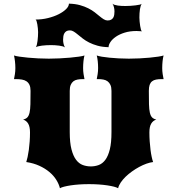

<svg xmlns="http://www.w3.org/2000/svg" viewBox="-20 -1001 954 1031"><path d="M121.1 -130.9Q124.5 -141.1 128.2 -158Q131.8 -174.8 134.8 -196Q137.7 -217.3 139.4 -241.5Q141.1 -265.6 141.1 -290Q141.1 -320.8 131.3 -337.2Q121.6 -353.5 104 -358.9Q118.7 -362.3 126.7 -370.6Q134.8 -378.9 138.7 -396Q142.6 -413.1 143.3 -441.4Q144 -469.7 144 -513.2Q144 -532.7 138.4 -544.9Q132.8 -557.1 122.6 -564.2Q112.3 -571.3 97.7 -573.7Q83 -576.2 64.9 -576.2H55.2Q57.6 -587.9 60.1 -603.3Q62.5 -618.7 62.5 -635.7Q62.5 -653.8 60.3 -672.4Q58.1 -690.9 55.2 -703.1Q64.5 -699.7 84.5 -696.8Q104.5 -693.8 130.4 -691.4Q156.2 -689 185.3 -687.5Q214.4 -686 242.2 -686Q269 -686 299.1 -687.5Q329.1 -689 356 -691.4Q382.8 -693.8 403.6 -696.8Q424.3 -699.7 433.6 -703.1Q430.2 -690.9 428.2 -672.4Q426.3 -653.8 426.3 -635.7Q426.3 -618.7 428.7 -603.3Q431.2 -587.9 433.6 -576.2H424.8Q408.7 -576.2 395.8 -573.7Q382.8 -571.3 373.8 -564.2Q364.7 -557.1 359.6 -544.9Q354.5 -532.7 354.5 -513.2V-291.5Q354.5 -234.9 363.8 -199.2Q373 -163.6 388.4 -143.1Q403.8 -122.6 424.3 -115Q444.8 -107.4 467.8 -107.4Q490.2 -107.4 510.5 -115Q530.8 -122.6 545.9 -143.1Q561 -163.6 569.8 -199.2Q578.6 -234.9 578.6 -291.5V-513.2Q578.6 -532.7 573 -544.9Q567.4 -557.1 557.9 -564.2Q548.3 -571.3 535.4 -573.7Q522.5 -576.2 507.8 -576.2H499.5Q502 -587.9 504.4 -603.3Q506.8 -618.7 506.8 -635.7Q506.8 -653.8 504.9 -672.4Q502.9 -690.9 499.5 -703.1Q508.8 -699.7 526.9 -696.5Q544.9 -693.4 568.1 -691.2Q591.3 -689 618.2 -687.5Q645 -686 671.9 -686Q700.2 -686 729.2 -687.5Q758.3 -689 783.9 -691.4Q809.6 -693.8 829.1 -696.8Q848.6 -699.7 858.4 -703.1Q855 -690.9 853 -672.4Q851.1 -653.8 851.1 -635.7Q851.1 -618.7 853.5 -603.3Q856 -587.9 858.4 -576.2H848.6Q831.1 -576.2 818.1 -573.7Q805.2 -571.3 796.4 -564.2Q787.6 -557.1 783.4 -544.9Q779.3 -532.7 779.3 -513.2Q779.3 -469.7 780 -441.4Q780.8 -413.1 784.7 -396Q788.6 -378.9 796.6 -370.6Q804.7 -362.3 819.3 -358.9Q801.8 -353.5 792 -337.2Q782.2 -320.8 782.2 -290Q782.2 -265.6 783.9 -241.5Q785.6 -217.3 788.3 -196Q791 -174.8 794.7 -158Q798.3 -141.1 802.2 -130.9Q785.6 -128.9 766.4 -122.1Q747.1 -115.2 727.3 -104.5Q707.5 -93.8 688.7 -80.3Q669.9 -66.9 654.5 -52Q639.2 -37.1 628.4 -21.2Q617.7 -5.4 614.3 9.8Q607.4 5.4 592.3 1.5Q577.1 -2.4 556.4 -5.6Q535.6 -8.8 510.3 -10.5Q484.9 -12.2 458 -12.2Q430.7 -12.2 405.5 -10.5Q380.4 -8.8 359.6 -5.6Q338.9 -2.4 323.7 1.5Q308.6 5.4 301.8 9.8Q296.4 -12.7 282.2 -35.4Q268.1 -58.1 245.1 -77.4Q222.2 -96.7 191.2 -110.8Q160.2 -125 121.1 -130.9ZM172.4 -747.6Q175.8 -752.4 178 -761.5Q180.2 -770.5 181.6 -781.7Q183.1 -793 183.8 -805.2Q184.6 -817.4 184.6 -828.6Q184.6 -837.9 183.3 -849.1Q182.1 -860.4 180.4 -870.6Q178.7 -880.9 176.3 -887.9Q173.8 -895 170.9 -896Q205.6 -896 238 -904.1Q270.5 -912.1 295.4 -924.8Q320.3 -937.5 335.2 -952.4Q350.1 -967.3 350.1 -981.4Q383.8 -980.5 409.2 -973.4Q434.6 -966.3 454.3 -956.3Q474.1 -946.3 488.8 -934.8Q503.4 -923.3 515.1 -913.6Q526.9 -903.8 537.1 -897.5Q547.4 -891.1 557.6 -891.1Q569.8 -891.1 577.1 -895.5Q584.5 -899.9 588.4 -906.7Q592.3 -913.6 593.5 -922.4Q594.7 -931.2 594.7 -939.9Q594.7 -951.7 591.8 -962.6Q588.9 -973.6 584 -981.4Q587.4 -977.5 595.2 -975.1Q603 -972.7 612.8 -971.2Q622.6 -969.7 633.5 -969.2Q644.5 -968.8 654.3 -968.8Q666.5 -968.8 680.7 -969.7Q694.8 -970.7 707.5 -972.2Q720.2 -973.6 729.5 -975.8Q738.8 -978 741.2 -980.5Q737.8 -976.1 735.4 -968.5Q732.9 -960.9 731.4 -950.9Q730 -940.9 729.2 -929.7Q728.5 -918.5 728.5 -906.7Q728.5 -897.5 729.7 -885.3Q731 -873 732.7 -861.6Q734.4 -850.1 736.8 -842Q739.3 -834 742.2 -833Q727.5 -834.5 713.4 -834.5Q677.2 -834.5 649.2 -825.7Q621.1 -816.9 602.1 -803.7Q583 -790.5 573 -775.4Q563 -760.3 563 -747.6Q529.3 -748.5 503.9 -755.6Q478.5 -762.7 458.7 -772.7Q439 -782.7 424.3 -794.2Q409.7 -805.7 397.9 -815.4Q386.2 -825.2 376 -831.5Q365.7 -837.9 355.5 -837.9Q343.3 -837.9 336.2 -833.3Q329.1 -828.6 325.2 -821.5Q321.3 -814.5 320.1 -805.4Q318.8 -796.4 318.8 -787.6Q318.8 -775.9 321.5 -764.9Q324.2 -753.9 329.1 -746.1Q325.7 -749.5 317.1 -752Q308.6 -754.4 297.9 -755.9Q287.1 -757.3 275.4 -758.1Q263.7 -758.8 253.9 -758.8Q242.2 -758.8 229.2 -758.1Q216.3 -757.3 204.8 -755.9Q193.4 -754.4 184.6 -752.2Q175.8 -750 172.4 -747.6Z"/></svg>

Font: Arbutus
Style: Regular
Weight: 400
Designer: Karolina Lach
Foundry: Sorkin Type Co.
Version: Version 1.003